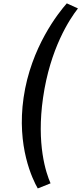

<svg xmlns="http://www.w3.org/2000/svg" viewBox="-20 -864 472 1114"><path d="M273.3 199.6C246.7 139.3 190.9 -27.2 229.8 -297C270.9 -582.2 383.2 -752.3 432.3 -815.1L367.6 -844.5C320 -790.7 159.1 -590.4 116.8 -297C76 -14 168.8 176.4 199.1 229.3Z"/></svg>

Font: Hussar Ekologiczny
Style: Regular
Weight: 400
Foundry: Cannot Into Space Fonts
Version: Version 0.97